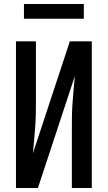

<svg xmlns="http://www.w3.org/2000/svg" viewBox="-20 -942 540 962"><path d="M60 0V-735H160V-441Q160 -408 159.5 -374.5Q159 -341 156.5 -307.5Q154 -274 151 -240.5Q148 -207 145 -174L330 -735H440V0H340V-294Q340 -327 340.5 -360.5Q341 -394 343.5 -427.5Q346 -461 349 -494.5Q352 -528 355 -561L170 0ZM100 -848V-922H400V-848Z"/></svg>

Font: Iosevka Term Curly Semibold
Style: Regular
Weight: 600
Designer: Belleve Invis
Foundry: Belleve Invis
Version: Version 32.3.0